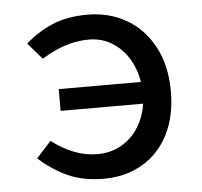

<svg xmlns="http://www.w3.org/2000/svg" viewBox="-45 -599 690 655"><g transform="rotate(-5 300.0 -271.0)"><path d="M64 -78.5 114.5 -134Q192 -75 270 -75Q316.5 -75 353 -96Q389.5 -117 411.8 -153Q434 -189 440.5 -233H158V-307.5H439.5Q432.5 -351.5 410.5 -387.8Q388.5 -424 353.5 -445.5Q318.5 -467 274.5 -467Q195 -467 113 -415.5L64.5 -471.5Q105 -508 156.2 -530Q207.5 -552 277 -552Q351.5 -552 410.8 -517.8Q470 -483.5 504.2 -419Q538.5 -354.5 538.5 -266.5Q538.5 -181.5 506.5 -119Q474.5 -56.5 417 -23Q359.5 10.5 285.5 10.5Q214 10.5 161.8 -13.5Q109.5 -37.5 64 -78.5Z"/></g></svg>

Font: JuliaMono Medium
Style: Regular
Weight: 500
Monospace: yes
Designer: cormullion
Foundry: corm
Version: Version 0.054; ttfautohint (v1.8.4)